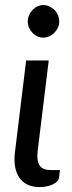

<svg xmlns="http://www.w3.org/2000/svg" viewBox="-20 -752 290 778"><path d="M36.5 0ZM86 -507H177.5L132.5 -139.5Q128 -102 140 -82.5Q152 -63 184 -63H223L219.5 -34Q218.5 -24.5 211.5 -17Q204.5 -9.5 193.5 -4.5Q182.5 0.5 168.8 3.2Q155 6 140 6Q111.5 6 90.8 -4.2Q70 -14.5 57.8 -33Q45.5 -51.5 41 -77.2Q36.5 -103 40.5 -134.5ZM220 -665Q220 -651.5 214.5 -639.8Q209 -628 200 -619Q191 -610 179.2 -604.8Q167.5 -599.5 155 -599.5Q143 -599.5 131.5 -604.8Q120 -610 111.5 -619Q103 -628 97.8 -639.8Q92.5 -651.5 92.5 -665Q92.5 -678.5 97.8 -690.5Q103 -702.5 111.8 -711.8Q120.5 -721 132 -726.2Q143.5 -731.5 155.5 -731.5Q168 -731.5 179.8 -726.2Q191.5 -721 200.5 -712Q209.5 -703 214.8 -690.8Q220 -678.5 220 -665Z"/></svg>

Font: Lato Medium
Style: Italic
Weight: 500
Italic angle: -7°
Designer: Lukasz Dziedzic
Foundry: tyPoland Lukasz Dziedzic
Version: Version 2.006; 2014-01-15